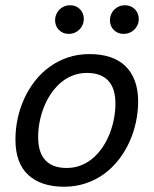

<svg xmlns="http://www.w3.org/2000/svg" viewBox="-20 -706 590 735"><path d="M225.1 8.8Q137.2 8.8 88.1 -36.4Q39.1 -81.5 39.1 -171.9Q39.1 -212.4 47.6 -252.2Q56.2 -292 72.8 -328.4Q89.4 -364.7 113.8 -396Q138.2 -427.2 169.9 -450.2Q201.7 -473.1 240 -486.1Q278.3 -499 323.2 -499Q367.2 -499 401.6 -487.5Q436 -476.1 459.7 -453.4Q483.4 -430.7 496.1 -396.7Q508.8 -362.8 508.8 -317.9Q508.8 -277.8 500.2 -238Q491.7 -198.2 475.1 -161.9Q458.5 -125.5 434.1 -94.2Q409.7 -63 378.2 -40Q346.7 -17.1 308.1 -4.2Q269.5 8.8 225.1 8.8ZM421.9 -309.1Q421.9 -368.2 394 -397.5Q366.2 -426.8 313 -426.8Q282.7 -426.8 256.8 -416.3Q231 -405.8 210.2 -387.5Q189.5 -369.1 173.6 -345Q157.7 -320.8 147.2 -293.7Q136.7 -266.6 131.3 -237.5Q126 -208.5 126 -181.2Q126 -122.1 153.8 -92.5Q181.6 -63 234.9 -63Q265.6 -63 291.3 -73.5Q316.9 -84 337.6 -102.3Q358.4 -120.6 374.3 -144.8Q390.1 -168.9 400.6 -196.3Q411.1 -223.6 416.5 -252.7Q421.9 -281.7 421.9 -309.1ZM248 -686Q271.5 -686 286.1 -670.7Q300.8 -655.3 300.8 -633.8Q300.8 -621.1 296.1 -610.6Q291.5 -600.1 283.4 -592.3Q275.4 -584.5 265.1 -580.3Q254.9 -576.2 243.2 -576.2Q231.4 -576.2 221.9 -580.3Q212.4 -584.5 205.3 -591.6Q198.2 -598.6 194.6 -608.2Q190.9 -617.7 190.9 -627.9Q190.9 -640.6 195.6 -651.4Q200.2 -662.1 207.8 -669.7Q215.3 -677.2 225.8 -681.6Q236.3 -686 248 -686ZM458 -686Q469.7 -686 479.5 -681.9Q489.3 -677.7 496.3 -670.7Q503.4 -663.6 507.3 -654.1Q511.2 -644.5 511.2 -633.8Q511.2 -621.1 506.6 -610.6Q502 -600.1 493.9 -592.3Q485.8 -584.5 475.3 -580.3Q464.8 -576.2 453.1 -576.2Q441.4 -576.2 431.9 -580.3Q422.4 -584.5 415.3 -591.6Q408.2 -598.6 404.5 -608.2Q400.9 -617.7 400.9 -627.9Q400.9 -640.6 405.5 -651.4Q410.2 -662.1 417.7 -669.7Q425.3 -677.2 435.8 -681.6Q446.3 -686 458 -686ZM0 -490.2Z"/></svg>

Font: Code New Roman
Style: Italic
Weight: 400
Italic angle: -11°
Monospace: yes
Designer: Sam Radian
Foundry: Code New Roman
Version: Version 1.508 October 19, 2014